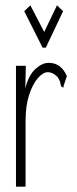

<svg xmlns="http://www.w3.org/2000/svg" viewBox="-20 -700 290 721"><path d="M40 -453H77L75 -368Q87 -417 112.5 -440.5Q138 -464 163 -464Q210 -464 231 -414L219 -378L218 -371L211 -374Q208 -379 206.5 -388.5Q205 -398 196 -411Q178 -429 160 -429Q142 -429 122.5 -407Q103 -385 89.5 -344Q76 -303 76 -245V1H40ZM94 -680 146 -580 194 -680 217 -658 152 -521H140L71 -658Z"/></svg>

Font: Inconsolata UltraCondensed Light
Style: Regular
Weight: 300
Width: 1
Monospace: yes
Designer: Raph Levien, Cyreal, Brenton Simpson
Foundry: Raph Levien, Cyreal, Google
Version: Version 3.001; ttfautohint (v1.8.2.53-6de2)